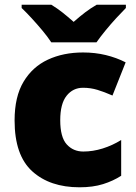

<svg xmlns="http://www.w3.org/2000/svg" viewBox="-20 -786 579 816"><path d="M318 10Q192 10 117 -58Q42 -126 42 -274Q42 -375 80 -438.5Q118 -502 183.5 -532.5Q249 -563 333 -563Q384 -563 429.5 -552Q475 -541 514 -521L458 -380Q424 -395 394.5 -404Q365 -413 333 -413Q290 -413 263 -379Q236 -345 236 -275Q236 -203 263.5 -172.5Q291 -142 334 -142Q375 -142 416.5 -155Q458 -168 495 -191V-39Q461 -17 418 -3.5Q375 10 318 10ZM198 -606Q183 -629 160.5 -656Q138 -683 114.5 -708.5Q91 -734 72 -752V-766H198Q224 -750 245.5 -733Q267 -716 293 -693Q319 -716 342 -733.5Q365 -751 391 -766H515V-752Q498 -735 474.5 -709.5Q451 -684 428.5 -656.5Q406 -629 390 -606Z"/></svg>

Font: Noto Sans Gurmukhi UI Black
Style: Regular
Weight: 900
Designer: Jelle Bosma - Monotype Design Team
Foundry: Monotype Imaging Inc.
Version: Version 2.004; ttfautohint (v1.8.4.7-5d5b)